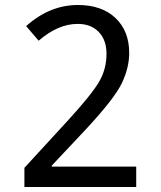

<svg xmlns="http://www.w3.org/2000/svg" viewBox="-20 -744 640 764"><path d="M522 0H77.1V-76.2L248 -262.2Q343.3 -366.2 373.5 -417.2Q403.8 -468.3 403.8 -529.8Q403.8 -585 372.8 -616.9Q341.8 -648.9 289.1 -648.9Q210.9 -648.9 133.8 -582L84 -640.1Q177.7 -724.1 290 -724.1Q384.8 -724.1 439.5 -672.4Q494.1 -620.6 494.1 -533.2Q494.1 -475.1 465.3 -414.1Q436.5 -353 323.2 -231L186 -85V-81.1H522Z"/></svg>

Font: WenQuanYi Micro Hei Mono
Style: Regular
Weight: 400
Foundry: Ascender Corporation
Version: Version 0.2.0-beta